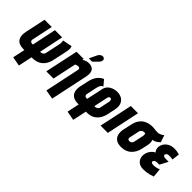

<svg xmlns="http://www.w3.org/2000/svg" viewBox="57 -1616 2729 2729"><g transform="rotate(45 1421.0 -251.5)"><path d="M675 -507 533 -479Q537 -461 537.5 -442Q538 -423 530 -388L486 -183Q483 -166 472.5 -155Q462 -144 449.5 -139.5Q437 -135 426 -135H415L492 -501H347L270 -135H255Q241 -135 231 -140.5Q221 -146 217 -157Q213 -168 216 -183L283 -501H138L72 -190Q53 -99 89 -46Q125 7 225 7H240L200 191L340 217L385 7H396Q464 7 512 -17Q560 -41 589.5 -85Q619 -129 632 -190L675 -388Q683 -427 684.5 -455Q686 -483 675 -507Z M978 -333 867 191 1007 215 1126 -346Q1134 -385 1132.5 -413Q1131 -441 1121.5 -460Q1112 -479 1096.5 -490Q1081 -501 1062 -506Q1043 -511 1022 -511Q999 -511 979.5 -505.5Q960 -500 945 -492.5Q930 -485 921 -478L925 -501H781L674 0H819L895 -358Q906 -364 915.5 -367Q925 -370 933.5 -371.5Q942 -373 948 -373Q958 -373 964 -369.5Q970 -366 974 -361Q978 -356 979 -349Q980 -342 978 -333ZM1108 -629Q1121 -642 1128 -658Q1135 -674 1133 -689Q1131 -704 1116 -713Q1099 -723 1081 -718.5Q1063 -714 1048.5 -702Q1034 -690 1027 -675L971 -558H1038Z M1193 -314 1166 -190Q1154 -129 1166.5 -85Q1179 -41 1216.5 -17Q1254 7 1315 7H1332L1293 191L1432 217L1477 7H1499Q1560 7 1605 -17Q1650 -41 1679.5 -85Q1709 -129 1722 -190L1747 -308Q1760 -366 1745.5 -411Q1731 -456 1692 -482Q1653 -508 1593 -508Q1551 -508 1513 -493Q1475 -478 1449.5 -451Q1424 -424 1416 -389L1361 -134H1348Q1337 -134 1327 -138.5Q1317 -143 1312 -153.5Q1307 -164 1310 -180L1341 -328Q1346 -349 1352 -368Q1358 -387 1370 -401.5Q1382 -416 1401 -421L1331 -504Q1279 -481 1244.5 -436Q1210 -391 1193 -314ZM1522 -134H1507L1553 -352Q1555 -360 1559 -365.5Q1563 -371 1569 -374.5Q1575 -378 1582 -378Q1594 -378 1601 -372.5Q1608 -367 1610.5 -358.5Q1613 -350 1612.5 -340Q1612 -330 1610 -321L1580 -180Q1578 -166 1569 -156Q1560 -146 1548 -140Q1536 -134 1522 -134Z M1765 0H1911L2017 -501H1872Z M2537 -439 2502 -544Q2482 -528 2457 -516.5Q2432 -505 2416 -504Q2395 -503 2375 -505Q2355 -507 2335 -509.5Q2315 -512 2294 -512Q2261 -512 2225 -503Q2189 -494 2156.5 -472.5Q2124 -451 2099.5 -414Q2075 -377 2063 -321L2033 -185Q2023 -134 2033.5 -89.5Q2044 -45 2080.5 -17.5Q2117 10 2185 10Q2278 10 2336 -43.5Q2394 -97 2413 -185L2434 -282Q2440 -313 2438.5 -337Q2437 -361 2427 -377Q2444 -379 2462 -386Q2480 -393 2499 -406Q2518 -419 2537 -439ZM2294 -317 2265 -180Q2262 -167 2255 -156Q2248 -145 2236.5 -139Q2225 -133 2210 -133Q2194 -133 2186 -139.5Q2178 -146 2176.5 -157Q2175 -168 2178 -180L2208 -322Q2211 -337 2218 -346.5Q2225 -356 2234 -362Q2243 -368 2252.5 -370.5Q2262 -373 2271 -373Q2275 -373 2278 -373Q2281 -373 2284.5 -372.5Q2288 -372 2291 -371Q2293 -367 2294.5 -362Q2296 -357 2296.5 -352Q2297 -347 2297 -341.5Q2297 -336 2296.5 -330Q2296 -324 2294 -317Z M2828 -382 2842 -497Q2814 -505 2788.5 -509Q2763 -513 2736 -512Q2686 -511 2651 -494Q2616 -477 2594.5 -450.5Q2573 -424 2564 -393Q2559 -373 2559.5 -352.5Q2560 -332 2567.5 -314Q2575 -296 2589 -283Q2551 -265 2525.5 -230Q2500 -195 2492 -155Q2484 -116 2495 -78Q2506 -40 2540.5 -14.5Q2575 11 2634 11Q2665 11 2695 7Q2725 3 2754 -4.5Q2783 -12 2812 -23L2799 -157Q2788 -152 2776 -147.5Q2764 -143 2750.5 -139.5Q2737 -136 2722.5 -134.5Q2708 -133 2693 -133Q2679 -133 2667.5 -136Q2656 -139 2650 -146.5Q2644 -154 2647 -165Q2649 -173 2653.5 -179Q2658 -185 2665 -189Q2672 -193 2681 -195.5Q2690 -198 2699 -198H2748L2813 -321H2750Q2739 -321 2726.5 -324Q2714 -327 2706.5 -335Q2699 -343 2702 -357Q2705 -368 2711.5 -374Q2718 -380 2727 -384Q2736 -388 2745 -388Q2760 -389 2774 -388.5Q2788 -388 2801.5 -386Q2815 -384 2828 -382Z"/></g></svg>

Font: Advent Pro ExtraBold
Style: Italic
Weight: 800
Italic angle: -12°
Version: Version 3.000